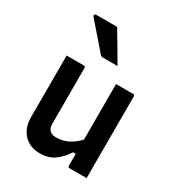

<svg xmlns="http://www.w3.org/2000/svg" viewBox="-194 -937 987 1070"><g transform="rotate(30 300.0 -402.0)"><path d="M191 -536Q202 -536 202 -525V-167Q202 -139 216.5 -125Q231 -111 255 -111Q296 -111 331 -127Q366 -143 399 -179V-536H508Q519 -536 519 -525V0H410Q399 0 399 -11V-87H382Q352 -41 315 -15Q278 11 222 11Q159 11 120 -30Q81 -71 81 -138V-536ZM245 -815Q274 -767 301.5 -720Q329 -673 356 -627H261Q250 -627 244 -635Q216 -668 193 -694Q170 -720 148.5 -745Q127 -770 102 -799Q98 -804 100 -809.5Q102 -815 109 -815Z"/></g></svg>

Font: Recursive Sn Lnr St SmB
Style: Regular
Weight: 600
Version: Version 1.079;hotconv 1.0.112;makeotfexe 2.5.65598; ttfautoh